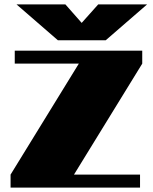

<svg xmlns="http://www.w3.org/2000/svg" viewBox="-20 -852 694 872"><path d="M460 -669H243L55 -832H277L351 -748L426 -832H648ZM47 -563V-622H626V-563L316 -59H616V0H28V-59L338 -563Z"/></svg>

Font: Sarpanch Black
Style: Regular
Weight: 900
Designer: Manushi Parikh (Devanagari and Latin), Jyotish Sonowal (Devanagari)
Foundry: Indian Type Foundry
Version: Version 2.004;PS 1.0;hotconv 1.0.78;makeotf.lib2.5.61930; tt